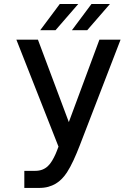

<svg xmlns="http://www.w3.org/2000/svg" viewBox="-20 -924 642 944"><path d="M273.9 -904.3H364.7L252.9 -775.4H177.7ZM429.7 -904.3H520.5L408.7 -775.4H333.5ZM99.6 -84H152.8Q172.4 -84 187.7 -89.8Q203.1 -95.7 214.8 -106.7Q226.6 -117.7 235.8 -133.1Q245.1 -148.4 253.4 -167Q256.8 -174.8 259.5 -181.9Q262.2 -189 267.6 -203.1L60.5 -729H166.5L318.4 -323.7L468.8 -729H572.8L371.6 -207.5Q356.9 -169.4 341.1 -135.3Q325.2 -101.1 309.1 -76.2Q297.9 -59.1 284.4 -45.2Q271 -31.2 254.4 -21.2Q237.8 -11.2 217.5 -5.6Q197.3 0 171.9 0H99.6Z"/></svg>

Font: Hack
Style: Regular
Weight: 400
Monospace: yes
Designer: Christopher Simpkins
Foundry: Christopher Simpkins
Version: Version 2.019; ttfautohint (v1.4.1) -l 4 -r 80 -G 350 -x 0 -